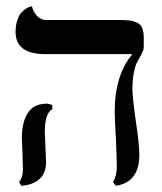

<svg xmlns="http://www.w3.org/2000/svg" viewBox="-20 -580 518 613"><path d="M402.8 -295.9Q402.8 -270.5 413.1 -196.8Q424.8 -120.6 424.8 -85Q424.8 1.5 350.1 13.2L340.8 2Q353 -20 353 -48.8Q353 -61 351.8 -93Q350.6 -125 350.1 -136.2Q346.2 -202.6 346.2 -223.1Q346.2 -340.3 402.8 -407.2H125Q29.8 -407.2 29.8 -478Q29.8 -499 35.2 -515.1Q40.5 -531.2 48.1 -539.6Q55.7 -547.9 63.5 -552.7Q71.3 -557.6 76.7 -558.6L82 -560.1Q85.9 -542 98.4 -529.1Q110.8 -516.1 127 -516.1H360.8Q382.3 -516.1 393.8 -514.6Q405.3 -513.2 417.2 -507.8Q429.2 -502.4 434.1 -490.2Q439 -478 439 -458V-434.1Q439 -429.2 438.5 -425.3Q438 -421.4 436.3 -417Q434.6 -412.6 433.6 -410.6Q432.6 -408.7 429.7 -403.1Q426.8 -397.5 425.8 -396Q418.5 -383.8 414.8 -375.5Q411.1 -367.2 407 -345.7Q402.8 -324.2 402.8 -295.9ZM123 -159.2Q123 -151.9 125 -111.8Q127 -73.7 127 -62Q127 -26.9 105.7 -8.1Q84.5 10.7 47.9 13.2L41 1Q53.2 -13.2 53.2 -41Q53.2 -43.9 52.5 -61Q51.8 -78.1 51.8 -88.9Q49.8 -128.9 49.8 -138.2Q49.8 -187 66.7 -215.8Q83.5 -244.6 116.2 -248Q120.1 -249 127.9 -249Q137.2 -249 147 -244.1V-231.9Q123 -217.3 123 -159.2Z"/></svg>

Font: Common Serif News
Style: Regular
Weight: 450
Designer: Philipp H. Poll, Khaled Hosny
Foundry: Stefan Peev, Context Ltd.
Version: Version 1.026